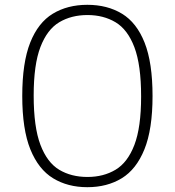

<svg xmlns="http://www.w3.org/2000/svg" viewBox="-20 -769 726 798"><path d="M343 9Q261.5 9 200.8 -28Q140 -65 106.2 -148.2Q72.5 -231.5 72.5 -370Q72.5 -508.5 105.5 -591.8Q138.5 -675 199.5 -712Q260.5 -749 343 -749Q426 -749 487 -712Q548 -675 581 -591.8Q614 -508.5 614 -370Q614 -231.5 580.2 -148.2Q546.5 -65 485.8 -28Q425 9 343 9ZM343.5 -33.5Q410 -33.5 460.2 -63.5Q510.5 -93.5 538.5 -166.5Q566.5 -239.5 566.5 -368Q566.5 -499 538.5 -572.8Q510.5 -646.5 460.2 -676.5Q410 -706.5 343.5 -706.5Q276.5 -706.5 226.2 -676.5Q176 -646.5 148 -573.5Q120 -500.5 120 -372Q120 -241 148 -167.2Q176 -93.5 226 -63.5Q276 -33.5 343.5 -33.5Z"/></svg>

Font: Encode Sans Expanded Expanded ExtraLight
Style: Regular
Weight: 200
Width: 7
Designer: Multiple Designers
Foundry: Impallari Type
Version: Version 3.000; ttfautohint (v1.8.3) -l 8 -r 50 -G 200 -x 14 